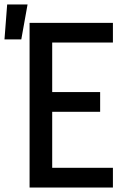

<svg xmlns="http://www.w3.org/2000/svg" viewBox="-64 -837 584 857"><path d="M-44 -661 -32 -817H59L31 -661ZM68 0V-735H440V-647H169V-426H383V-338H169V-88H440V0Z"/></svg>

Font: Iosevka SS18 Semibold
Style: Regular
Weight: 600
Monospace: yes
Designer: Belleve Invis
Foundry: Belleve Invis
Version: Version 25.1.1; ttfautohint (v1.8.4)